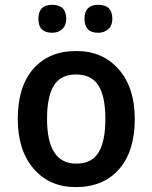

<svg xmlns="http://www.w3.org/2000/svg" viewBox="-20 -761 628 791"><path d="M292 9.8Q184.1 9.8 118.7 -65.7Q53.2 -141.1 53.2 -271Q53.2 -404.3 117.4 -477.5Q181.6 -550.8 294.9 -550.8Q403.3 -550.8 469.2 -475.3Q535.2 -399.9 535.2 -271Q535.2 -137.7 470.5 -64Q405.8 9.8 292 9.8ZM293.9 -86.9Q357.9 -86.9 386 -132.8Q414.1 -178.7 414.1 -271Q414.1 -363.8 385.5 -408.9Q356.9 -454.1 293 -454.1Q230 -454.1 201.9 -408.7Q173.8 -363.3 173.8 -271Q173.8 -86.9 293.9 -86.9ZM194.8 -741.2Q252.9 -741.2 252.9 -683.1Q252.9 -656.2 236.3 -641.1Q219.7 -626 194.8 -626Q138.2 -626 138.2 -683.1Q138.2 -741.2 194.8 -741.2ZM384.8 -741.2Q442.9 -741.2 442.9 -683.1Q442.9 -656.2 426.3 -641.1Q409.7 -626 384.8 -626Q328.1 -626 328.1 -683.1Q328.1 -741.2 384.8 -741.2Z"/></svg>

Font: Droid Sans TV
Style: Bold
Weight: 600
Version: Version 1.00